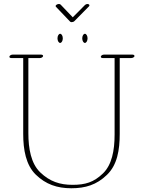

<svg xmlns="http://www.w3.org/2000/svg" viewBox="-20 -957 746 985"><path d="M428.5 -936.5C423.6 -936.5 419.2 -934.6 415.8 -931.2L353.3 -868.2L290.8 -933.6C288.8 -935.5 285.4 -936.5 282 -936.5C274.7 -936.5 265.4 -931.6 265.4 -925.8C265.4 -924.3 266.4 -922.9 267.3 -921.9L339.6 -846.2C341.1 -844.7 344 -843.3 347.4 -843.3C352.3 -843.3 358.2 -845.2 361.6 -848.6L436.3 -924.3C438.2 -926.3 438.7 -927.7 438.7 -929.7C438.7 -933.6 433.8 -936.5 428.5 -936.5ZM274.9 -760.3C274.9 -747.6 281.2 -736.8 288.6 -736.8C295.9 -736.8 302.2 -747.6 302.2 -760.3C302.2 -772.9 295.9 -783.7 288.6 -783.7C281.2 -783.7 274.9 -772.9 274.9 -760.3ZM401.9 -760.3C401.9 -747.6 408.2 -736.8 415.5 -736.8C422.9 -736.8 429.2 -747.6 429.2 -760.3C429.2 -772.9 422.9 -783.7 415.5 -783.7C408.2 -783.7 401.9 -772.9 401.9 -760.3ZM28.3 -665.5C28.3 -661.6 32.2 -659.2 38.1 -659.2H99.1V-269.5C99.1 -189.5 112.8 -110.4 163.6 -61C214.8 -11.2 273.4 8.8 345.7 8.8C417.5 8.8 475.6 -8.3 528.8 -60.1C581.5 -110.8 594.2 -187 594.2 -270.5V-659.2H653.3C660.2 -659.2 669.9 -663.6 669.9 -669.9C669.9 -673.8 665.5 -676.8 659.7 -676.8H513.2C506.3 -676.8 499.5 -672.9 497.6 -668C495.6 -663.1 500 -659.2 506.8 -659.2H567.9V-266.1C567.9 -183.1 553.2 -110.8 508.3 -67.4C460.9 -21.5 417 -8.8 352.1 -8.8C287.6 -8.8 235.4 -25.4 186 -73.2C139.2 -118.2 125.5 -194.8 125.5 -273.9V-659.2H184.6C191.4 -659.2 198.7 -663.1 200.7 -668C202.6 -672.9 197.8 -676.8 190.9 -676.8H44.4C37.6 -676.8 28.3 -672.4 28.3 -665.5Z"/></svg>

Font: WireWyrm
Style: Light
Weight: 200
Version: Version 001.000